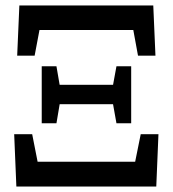

<svg xmlns="http://www.w3.org/2000/svg" viewBox="-20 -684 634 704"><path d="M40 0 32 -192H98L135 -4L78 -91H515L458 -4L496 -192H561L553 0ZM133 -232V-441H187L203 -348V-327L187 -232ZM165 -302V-373H428V-302ZM407 -232 390 -327V-348L407 -441H461V-232ZM43 -480 51 -664H542L550 -480H486L453 -660L505 -574H89L141 -660L107 -480Z"/></svg>

Font: Source Serif 4 18pt SemiBold
Style: Regular
Weight: 600
Designer: Frank Grießhammer
Foundry: Adobe Systems Incorporated
Version: Version 4.004;hotconv 1.0.116;makeotfexe 2.5.65601